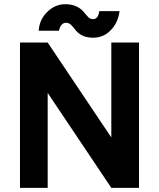

<svg xmlns="http://www.w3.org/2000/svg" viewBox="-20 -905 766 925"><path d="M429 -723.3Q478.7 -723.3 513.7 -759.7Q548.7 -795.3 556 -851.3H458.3Q453 -812.7 428.3 -812.7Q413.7 -812.7 404 -823.7Q399 -828.7 393.7 -835.2Q388.3 -841.7 382.3 -848.7Q350.7 -884.7 294 -884.7Q246 -884.7 208 -848Q170.3 -811.7 166.3 -757H264Q273 -795.3 298 -795.3Q312.3 -795.3 323.3 -784.3Q328.3 -779.3 333.5 -772.8Q338.7 -766.3 344.7 -759.3Q373.3 -723.3 429 -723.3ZM76.3 -700V0H209.7V-457.3L516.3 0H649.7V-700H516.3V-242.7L209.7 -700Z"/></svg>

Font: Unageo Variable
Style: Regular
Weight: 300
Designer: Richard Sepsi
Foundry: Richard Sepsi
Version: Version 2.200